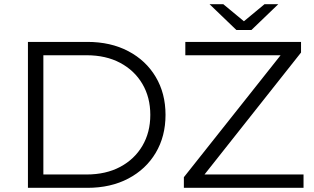

<svg xmlns="http://www.w3.org/2000/svg" viewBox="-20 -901 1508 921"><path d="M114 0V-700H399Q511 -700 595.5 -655.5Q680 -611 727 -532Q774 -453 774 -350Q774 -247 727 -168Q680 -89 595.5 -44.5Q511 0 399 0ZM188 -64H395Q488 -64 556.5 -100.5Q625 -137 663 -201.5Q701 -266 701 -350Q701 -434 663 -498.5Q625 -563 556.5 -599.5Q488 -636 395 -636H188ZM862 0V-51L1326 -636H869V-700H1424V-649L961 -64H1436V0ZM1114 -757 985 -881H1051L1150 -799L1249 -881H1315L1186 -757Z"/></svg>

Font: Montserrat
Style: Regular
Weight: 400
Designer: Julieta Ulanovsky
Foundry: Julieta Ulanovsky
Version: Version 9.000; ttfautohint (v1.8.4.7-5d5b)